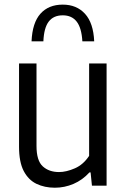

<svg xmlns="http://www.w3.org/2000/svg" viewBox="-20 -824 562 852"><path d="M223.5 9Q178 9 142 -8.2Q106 -25.5 85.2 -65.2Q64.5 -105 64.5 -173V-542.5H142V-176.5Q142 -111 169.8 -85.8Q197.5 -60.5 242 -60.5Q274 -60.5 312 -77Q350 -93.5 375.5 -132.5V-542.5H453V0H388L382 -59H377Q346 -25 306.2 -8Q266.5 9 223.5 9ZM120 -640.5Q123.5 -723 159.5 -763.2Q195.5 -803.5 258.5 -803.5Q320 -803.5 357.2 -762.8Q394.5 -722 398 -640.5H345.5Q342 -700.5 320.2 -728.2Q298.5 -756 258.5 -756Q217.5 -756 196.2 -728.2Q175 -700.5 172.5 -640.5Z"/></svg>

Font: Encode Sans SemiCondensed SemiCondensed
Style: Regular
Weight: 400
Width: 4
Designer: Multiple Designers
Foundry: Impallari Type
Version: Version 3.000; ttfautohint (v1.8.3) -l 8 -r 50 -G 200 -x 14 